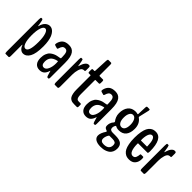

<svg xmlns="http://www.w3.org/2000/svg" viewBox="32 -1522 2493 2493"><g transform="rotate(45 1278.5 -276.0)"><path d="M62 168Q50.8 168 50.8 134.3V-457.5Q50.8 -491.7 62 -491.7H74.7Q86.9 -491.7 92.3 -457.5Q92.8 -455.1 95.7 -439.2Q98.6 -423.3 101.1 -408.2Q103.5 -393.1 103.5 -390.6Q104.5 -385.3 106.4 -385.3Q107.9 -385.3 109.4 -389.6Q123 -444.8 152.1 -470.7Q181.2 -496.6 214.4 -496.6Q233.9 -496.6 251.7 -488Q269.5 -479.5 286.1 -460.4Q302.7 -441.4 314.9 -413.3Q327.1 -385.3 334.2 -343Q341.3 -300.8 341.3 -249Q341.3 -116.2 307.4 -55.4Q273.4 5.4 216.8 5.4Q191.9 5.4 169.9 -13.4Q147.9 -32.2 135.7 -67.4Q134.8 -70.3 132.8 -70.3Q129.9 -70.3 129.9 -64V134.3Q129.9 168 118.2 168ZM194.8 -61Q255.9 -61 255.9 -244.1Q255.9 -331.5 239 -381.1Q222.2 -430.7 194.3 -430.7Q165 -430.7 147.5 -380.4Q129.9 -330.1 129.9 -244.1Q129.9 -156.2 147.7 -108.6Q165.5 -61 194.8 -61Z M520.5 5.9Q472.2 5.9 445.6 -25.4Q418.9 -56.6 418.9 -116.2Q418.9 -160.6 432.4 -193.8Q445.8 -227.1 466.1 -244.1Q486.3 -261.2 510.7 -272.5Q535.2 -283.7 556.2 -287.1Q577.1 -290.5 593 -293.7Q608.9 -296.9 611.3 -300.3V-326.2Q611.3 -378.4 599.9 -404.5Q588.4 -430.7 558.1 -430.7Q532.7 -430.7 519.3 -414.8Q505.9 -398.9 496.6 -366.2Q492.2 -352.5 484.9 -353.5Q433.6 -366.2 433.1 -370.1Q430.2 -371.6 429.9 -381.3Q429.7 -391.1 432.1 -399.4Q444.8 -447.3 475.6 -471.9Q506.3 -496.6 563.5 -496.6Q594.2 -496.6 616.9 -486.6Q639.6 -476.6 656.7 -453.6Q673.8 -430.7 682.4 -391.4Q690.9 -352.1 690.9 -295.4V-24.4Q690.9 0.5 680.7 0.5H665Q656.2 0.5 649.4 -21Q648.4 -25.9 639.9 -52.7Q631.3 -79.6 630.4 -85Q629.9 -86.4 629.2 -86.9Q628.4 -87.4 627.4 -86.9Q626.5 -86.4 626.5 -85Q613.3 -40 588.6 -17.1Q564 5.9 520.5 5.9ZM537.6 -56.6Q571.8 -56.6 592.5 -101.6Q613.3 -146.5 613.3 -209Q613.3 -246.1 608.9 -246.1Q600.1 -246.1 594.2 -243.2Q541.5 -230 516.8 -200.2Q492.2 -170.4 492.2 -122.6Q492.2 -56.6 537.6 -56.6Z M797.4 0Q792 0 788.6 -9.3Q785.2 -18.6 785.2 -33.7V-453.6Q785.2 -491.2 794.4 -491.2H813Q818.4 -491.2 821.3 -484.1Q824.2 -477.1 827.6 -460L838.9 -393.6Q839.8 -386.2 842.3 -386.2Q844.2 -386.2 845.2 -393.6Q859.9 -445.3 880.4 -470.2Q900.9 -495.1 922.9 -496.1H930.7Q943.4 -496.1 947.8 -489.7Q952.1 -483.4 952.1 -469.7V-420.9Q952.1 -409.2 950.2 -405.8Q948.2 -402.3 943.4 -402.3Q924.8 -402.3 917.5 -399.4Q890.6 -391.6 877.4 -347.2Q864.3 -302.7 864.3 -253.4V-33.7Q864.3 -18.6 860.8 -9.3Q857.4 0 852.1 0Z M1152.8 1Q1133.3 1 1118.9 -1.7Q1104.5 -4.4 1088.9 -13.9Q1073.2 -23.4 1063.2 -40Q1053.2 -56.6 1046.9 -86.4Q1040.5 -116.2 1040.5 -157.2V-407.7Q1040.5 -417.5 1035.2 -417.5H1004.9Q992.7 -417.5 992.7 -440.9V-467.3Q992.7 -491.2 1004.9 -491.2H1035.2Q1040.5 -491.2 1040.5 -504.4L1049.3 -694.3Q1050.8 -720.2 1062 -720.2H1110.8Q1123 -720.2 1123 -694.3V-504.4Q1123 -491.2 1128.9 -491.2H1191.4Q1203.6 -491.2 1203.6 -467.3V-440.9Q1203.6 -417.5 1191.4 -417.5H1128.9Q1125.5 -417.5 1124.3 -415.8Q1123 -414.1 1123 -407.7V-155.8Q1123 -127.4 1126.7 -108.6Q1130.4 -89.8 1137.5 -81.1Q1144.5 -72.3 1151.6 -69.3Q1158.7 -66.4 1168.9 -66.4H1203.6Q1216.8 -66.4 1216.8 -48.3V-19Q1216.8 1 1202.6 1Z M1371.1 5.9Q1322.8 5.9 1296.1 -25.4Q1269.5 -56.6 1269.5 -116.2Q1269.5 -160.6 1283 -193.8Q1296.4 -227.1 1316.7 -244.1Q1336.9 -261.2 1361.3 -272.5Q1385.7 -283.7 1406.7 -287.1Q1427.7 -290.5 1443.6 -293.7Q1459.5 -296.9 1461.9 -300.3V-326.2Q1461.9 -378.4 1450.4 -404.5Q1439 -430.7 1408.7 -430.7Q1383.3 -430.7 1369.9 -414.8Q1356.4 -398.9 1347.2 -366.2Q1342.8 -352.5 1335.4 -353.5Q1284.2 -366.2 1283.7 -370.1Q1280.8 -371.6 1280.5 -381.3Q1280.3 -391.1 1282.7 -399.4Q1295.4 -447.3 1326.2 -471.9Q1356.9 -496.6 1414.1 -496.6Q1444.8 -496.6 1467.5 -486.6Q1490.2 -476.6 1507.3 -453.6Q1524.4 -430.7 1533 -391.4Q1541.5 -352.1 1541.5 -295.4V-24.4Q1541.5 0.5 1531.2 0.5H1515.6Q1506.8 0.5 1500 -21Q1499 -25.9 1490.5 -52.7Q1481.9 -79.6 1481 -85Q1480.5 -86.4 1479.7 -86.9Q1479 -87.4 1478 -86.9Q1477.1 -86.4 1477.1 -85Q1463.9 -40 1439.2 -17.1Q1414.6 5.9 1371.1 5.9ZM1388.2 -56.6Q1422.4 -56.6 1443.1 -101.6Q1463.9 -146.5 1463.9 -209Q1463.9 -246.1 1459.5 -246.1Q1450.7 -246.1 1444.8 -243.2Q1392.1 -230 1367.4 -200.2Q1342.8 -170.4 1342.8 -122.6Q1342.8 -56.6 1388.2 -56.6Z M1859.9 -327.1Q1859.9 -378.4 1841.6 -410.9Q1823.2 -443.4 1793.5 -443.4Q1764.6 -443.4 1747.8 -413.3Q1731 -383.3 1731 -333Q1731 -279.8 1749.3 -251.2Q1767.6 -222.7 1797.9 -222.7Q1828.1 -222.7 1844 -250.5Q1859.9 -278.3 1859.9 -327.1ZM1792.5 98.6Q1840.8 98.6 1865.2 77.9Q1889.6 57.1 1889.6 18.6Q1889.6 -13.2 1872.3 -23.4Q1855 -33.7 1823.2 -33.7H1767.6Q1763.2 -33.7 1755.4 -21.7Q1747.6 -9.8 1740.7 10.5Q1733.9 30.8 1733.9 49.3Q1733.9 98.6 1792.5 98.6ZM1785.6 149.9Q1725.1 149.9 1691.9 128.4Q1658.7 106.9 1658.7 67.9Q1658.7 22.9 1700.2 -39.1Q1702.1 -41.5 1702.1 -45.9Q1702.1 -51.3 1699.2 -53.2Q1697.8 -53.7 1691.2 -56.4Q1684.6 -59.1 1683.1 -59.6Q1681.6 -60.1 1676.3 -62.5Q1670.9 -64.9 1669.7 -66.2Q1668.5 -67.4 1664.3 -70.1Q1660.2 -72.8 1659.2 -75Q1658.2 -77.1 1655.8 -80.8Q1653.3 -84.5 1652.6 -88.1Q1651.9 -91.8 1651.1 -96.7Q1650.4 -101.6 1650.4 -106.9Q1650.4 -129.9 1656.7 -148.7Q1663.1 -167.5 1668.2 -175Q1673.3 -182.6 1686.5 -198.7Q1689.9 -203.6 1689.9 -208Q1689.9 -213.4 1687 -216.8Q1671.4 -233.9 1659.2 -264.2Q1647 -294.4 1647 -329.1Q1647 -404.8 1682.9 -450.9Q1718.8 -497.1 1789.1 -497.1Q1801.8 -497.1 1823.2 -491.7Q1828.1 -490.7 1830.1 -492.2Q1832 -493.7 1832.5 -499L1837.4 -625Q1837.9 -634.8 1840.3 -639.6Q1842.8 -644.5 1845.2 -645.5Q1847.7 -646.5 1852.5 -646.5H1892.1Q1895.5 -646.5 1897.5 -638.7Q1899.4 -630.9 1897.9 -625.5L1865.7 -486.8Q1863.8 -478.5 1865.5 -475.1Q1867.2 -471.7 1873.5 -467.8Q1937 -420.9 1937 -329.6Q1937 -252.9 1902.8 -210.9Q1868.7 -168.9 1800.8 -168.9Q1767.1 -168.9 1738.3 -185.5Q1731.4 -180.7 1724.6 -165.3Q1717.8 -149.9 1717.8 -132.8Q1717.8 -91.8 1768.6 -91.8H1820.8Q1894 -91.8 1926.3 -66.9Q1958.5 -42 1958.5 12.2Q1958.5 44.4 1947.3 69.6Q1936 94.7 1918.7 109.4Q1901.4 124 1877.7 133.5Q1854 143.1 1831.8 146.5Q1809.6 149.9 1785.6 149.9Z M2279.3 -118.2Q2279.3 -64 2250 -29.3Q2220.7 5.4 2163.1 5.4Q2140.1 5.4 2121.1 0.2Q2102.1 -4.9 2081.5 -21Q2061 -37.1 2046.9 -63.7Q2032.7 -90.3 2023.7 -137Q2014.6 -183.6 2014.6 -246.1Q2014.6 -309.1 2023.4 -355.7Q2032.2 -402.3 2045.9 -429Q2059.6 -455.6 2079.3 -471.4Q2099.1 -487.3 2117.2 -492.2Q2135.3 -497.1 2157.2 -497.1Q2283.2 -497.1 2283.2 -261.7Q2283.2 -227.5 2271 -227.5H2101.1Q2097.2 -227.5 2097.2 -215.3Q2097.7 -141.1 2115 -101.1Q2132.3 -61 2165.5 -61Q2181.6 -61 2192.6 -68.4Q2203.6 -75.7 2209 -89.8Q2214.4 -104 2216.6 -114.5Q2218.8 -125 2220.2 -140.6Q2221.7 -151.4 2228.5 -151.4H2268.1Q2279.3 -151.4 2279.3 -126ZM2099.6 -279.3H2211.4Q2212.4 -279.3 2212.4 -291.5Q2208.5 -431.2 2156.7 -431.2Q2132.8 -431.2 2116.7 -400.4Q2100.6 -369.6 2097.7 -303.7Q2097.7 -279.3 2099.6 -279.3Z M2377.4 0Q2372.1 0 2368.7 -9.3Q2365.2 -18.6 2365.2 -33.7V-453.6Q2365.2 -491.2 2374.5 -491.2H2393.1Q2398.4 -491.2 2401.4 -484.1Q2404.3 -477.1 2407.7 -460L2418.9 -393.6Q2419.9 -386.2 2422.4 -386.2Q2424.3 -386.2 2425.3 -393.6Q2439.9 -445.3 2460.4 -470.2Q2481 -495.1 2502.9 -496.1H2510.7Q2523.4 -496.1 2527.8 -489.7Q2532.2 -483.4 2532.2 -469.7V-420.9Q2532.2 -409.2 2530.3 -405.8Q2528.3 -402.3 2523.4 -402.3Q2504.9 -402.3 2497.6 -399.4Q2470.7 -391.6 2457.5 -347.2Q2444.3 -302.7 2444.3 -253.4V-33.7Q2444.3 -18.6 2440.9 -9.3Q2437.5 0 2432.1 0Z"/></g></svg>

Font: BenchNine
Style: Bold
Weight: 700
Version: Version 1 ; ttfautohint (v0.92.18-e454-dirty) -l 8 -r 50 -G 